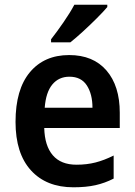

<svg xmlns="http://www.w3.org/2000/svg" viewBox="-20 -786 572 816"><path d="M274 -552Q376 -552 432.5 -486.5Q489 -421 489 -307V-242H168Q170 -166 204.5 -126Q239 -86 305 -86Q349 -86 386 -95.5Q423 -105 463 -125V-27Q426 -8 386 1Q346 10 292 10Q177 10 111.5 -62Q46 -134 46 -268Q46 -406 107 -479Q168 -552 274 -552ZM275 -460Q230 -460 202.5 -427Q175 -394 170 -328H373Q373 -386 349 -423Q325 -460 275 -460ZM436 -756Q420 -737 392 -709Q364 -681 333.5 -653Q303 -625 279 -606H197V-619Q222 -651 250 -691.5Q278 -732 296 -766H436Z"/></svg>

Font: Noto Sans Hebrew SemiCondensed SemiBold
Style: Regular
Weight: 600
Width: 4
Designer: Monotype Design Team
Foundry: Monotype Imaging Inc.
Version: Version 2.004; ttfautohint (v1.8.4.7-5d5b)